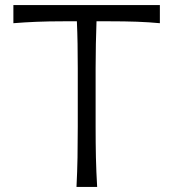

<svg xmlns="http://www.w3.org/2000/svg" viewBox="-20 -733 680 753"><path d="M280 0Q283 -60 284 -115.2Q285 -170.5 285 -236.5V-465Q285 -516.5 284.2 -560.8Q283.5 -605 281.5 -649.5H231.5Q170 -649.5 122.5 -647.5Q75 -645.5 32.5 -642V-713H607V-642Q565 -646 517.2 -647.8Q469.5 -649.5 408 -649.5H358.5Q357 -605 356 -560.8Q355 -516.5 355 -465V-236.5Q355 -170.5 356.2 -115.2Q357.5 -60 361 0Z"/></svg>

Font: Commissioner Flair Light
Style: Regular
Weight: 300
Designer: Kostas Bartsokas
Foundry: Kostas Bartsokas
Version: Version 1.000; ttfautohint (v1.8.3)